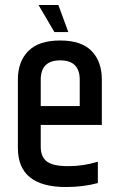

<svg xmlns="http://www.w3.org/2000/svg" viewBox="-20 -748 475 773"><path d="M52 -152V-428Q52 -500 94 -542.5Q136 -585 222 -585Q308 -585 349 -542.5Q390 -500 390 -428V-245H144V-157Q144 -117 168.5 -98Q193 -79 254.5 -79Q316 -79 374 -97V-11Q314 5 246 5Q52 5 52 -152ZM144 -321H301V-427Q301 -505 222.5 -505Q144 -505 144 -427ZM255 -619H199L135 -728H215Z"/></svg>

Font: Khand Medium
Style: Regular
Weight: 500
Designer: Devanagari: Sanchit Sawaria, Jyotish Sonowal; Latin: Satya Rajpurohit
Foundry: Indian Type Foundry
Version: Version 1.100;PS 1.0;hotconv 1.0.78;makeotf.lib2.5.61930; tt